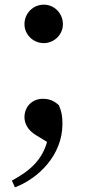

<svg xmlns="http://www.w3.org/2000/svg" viewBox="-20 -574 375 824"><path d="M168 -389C214 -389 250 -427 250 -470C250 -516 214 -554 168 -554C121 -554 85 -516 85 -470C85 -427 121 -389 168 -389ZM182 35C160 112 111 158 31 201L44 230C143 193 248 93 248 -42C248 -73 245 -94 233 -122C211 -143 189 -150 164 -150C117 -150 85 -115 85 -71C85 -44 99 -15 136 7Z"/></svg>

Font: Noto Serif CJK JP
Style: Bold
Weight: 700
Designer: Ryoko NISHIZUKA 西塚涼子 (kana & ideographs); Frank Grießhammer (Latin, Greek & Cyrillic); Wenlong ZHANG 张文龙 (bopomofo); San
Foundry: Adobe Systems Incorporated
Version: Version 1.000;PS 1;hotconv 16.6.53;makeotf.lib2.5.65590